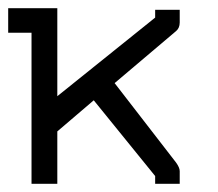

<svg xmlns="http://www.w3.org/2000/svg" viewBox="-20 -498 532 469"><path d="M0 -448V-478H57H64H120V-263L359 -455V-474H419V-443Q419 -429.5 410 -422L260 -295L410 -101Q419 -88.5 419 -80V-49H359V-68L209 -253L120 -177V-49H57V-418H0Z"/></svg>

Font: IBM 3270 Semi-Condensed
Style: Condensed
Weight: 400
Monospace: yes
Version: Version 2.3.1